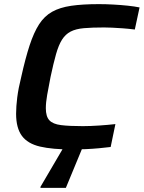

<svg xmlns="http://www.w3.org/2000/svg" viewBox="-20 -716 696 930"><path d="M330 8Q234 8 174 -6Q114 -20 86 -58Q58 -96 58 -165Q58 -200 63.5 -244Q69 -288 83 -344Q103 -434 123.5 -496.5Q144 -559 169.5 -598.5Q195 -638 232.5 -659Q270 -680 325 -688Q380 -696 459 -696Q492 -696 528.5 -694Q565 -692 598.5 -688.5Q632 -685 656 -680L633 -573Q601 -577 573 -579Q545 -581 522.5 -582Q500 -583 484 -583Q425 -583 386 -579.5Q347 -576 322 -563Q297 -550 280.5 -524Q264 -498 251.5 -454Q239 -410 225 -344Q215 -294 208.5 -256.5Q202 -219 202 -192Q202 -152 219 -133.5Q236 -115 275.5 -110Q315 -105 381 -105Q416 -105 460.5 -108Q505 -111 539 -115L516 -4Q492 -1 460 2Q428 5 394 6.5Q360 8 330 8ZM176 194V189L295 -14H383V-9L299 194Z"/></svg>

Font: Saira SemiExpanded SemiBold
Style: Italic
Weight: 600
Width: 6
Italic angle: -12°
Designer: Hector Gatti with collaboration of the Omnibus-Type team
Foundry: Omnibus-Type
Version: Version 1.101